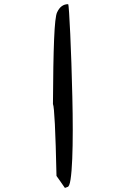

<svg xmlns="http://www.w3.org/2000/svg" viewBox="-20 -760 640 921"><path d="M291 141Q276 119 266 105Q256 91 251 84Q244 -240 234 -261Q235 -461 239.5 -571.5Q244 -682 254 -701Q272 -740 307 -740Q309 -737 311.5 -698.5Q314 -660 317 -597Q320 -534 322.5 -456Q325 -378 327 -295.5Q329 -213 329 -136Q329 -59 326.5 2.5Q324 64 318.5 100.5Q313 137 303 137Q292 142 291 141Z"/></svg>

Font: Mansalva
Style: Regular
Weight: 400
Designer: Carolina Short
Foundry: Carolina Short
Version: Version 2.112; ttfautohint (v1.8.4.7-5d5b)